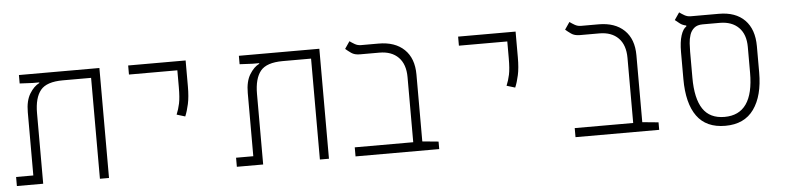

<svg xmlns="http://www.w3.org/2000/svg" viewBox="-41 -811 4184 1019"><g transform="rotate(-5 2051.0 -301.5)"><path d="M505.4 0H457V-537.6H306.2Q219.7 -537.6 187.3 -497.6Q154.8 -457.5 154.8 -376V0H14.6V-48.3H106.4V-385.3Q106.4 -446.8 129.2 -483.6Q151.9 -520.5 180.7 -534.2V-537.6H145.5L76.7 -541V-585.9H505.4Z M937 -290 892.1 -303.7Q903.3 -330.1 909.9 -361.1Q916.5 -392.1 916.5 -448.2V-537.6H658.7V-585.9H964.8V-448.2Q964.8 -392.1 956.5 -354.2Q948.2 -316.4 937 -290Z M1677.2 0H1628.9V-537.6H1478Q1391.6 -537.6 1359.1 -497.6Q1326.7 -457.5 1326.7 -376V0H1186.5V-48.3H1278.3V-385.3Q1278.3 -446.8 1301 -483.6Q1323.7 -520.5 1352.5 -534.2V-537.6H1317.4L1248.5 -541V-585.9H1677.2Z M2264.6 -40V0H1818.8V-48.3H2130.4V-395Q2130.4 -463.9 2094 -500.7Q2057.6 -537.6 1992.7 -537.6H1889.2Q1860.8 -537.6 1843.5 -549.8Q1826.2 -562 1813.5 -573.2L1839.8 -611.8Q1851.1 -603.5 1866.2 -594.7Q1881.3 -585.9 1899.4 -585.9H1992.7Q2080.1 -585.9 2129.4 -538.6Q2178.7 -491.2 2178.7 -404.8V-48.3Z M2694.8 -290 2649.9 -303.7Q2661.1 -330.1 2667.7 -361.1Q2674.3 -392.1 2674.3 -448.2V-537.6H2416.5V-585.9H2722.7V-448.2Q2722.7 -392.1 2714.4 -354.2Q2706.1 -316.4 2694.8 -290Z M3436.5 -40V0H2990.7V-48.3H3302.2V-395Q3302.2 -463.9 3265.9 -500.7Q3229.5 -537.6 3164.6 -537.6H3061Q3032.7 -537.6 3015.4 -549.8Q2998 -562 2985.4 -573.2L3011.7 -611.8Q3022.9 -603.5 3038.1 -594.7Q3053.2 -585.9 3071.3 -585.9H3164.6Q3252 -585.9 3301.3 -538.6Q3350.6 -491.2 3350.6 -404.8V-48.3Z M3788.6 9.3Q3687 9.3 3637.5 -59.1Q3587.9 -127.4 3587.9 -257.3V-400.9Q3587.9 -455.1 3598.9 -489.3Q3609.9 -523.4 3627.9 -534.2V-539.1Q3607.9 -543 3594.5 -553.5Q3581.1 -564 3569.8 -573.2L3596.2 -611.8Q3607.4 -603.5 3622.6 -594.7Q3637.7 -585.9 3655.8 -585.9H3805.7Q3894.5 -585.9 3943.1 -536.6Q3991.7 -487.3 3991.7 -397V-257.3Q3991.7 -132.8 3940.9 -61.8Q3890.1 9.3 3788.6 9.3ZM3788.6 -38.1Q3943.4 -38.1 3943.4 -259.8V-397Q3943.4 -464.8 3906.7 -501.2Q3870.1 -537.6 3805.7 -537.6H3715.3Q3686 -537.6 3669.7 -523.7Q3653.3 -509.8 3646.2 -488.3Q3639.2 -466.8 3637.7 -443.1Q3636.2 -419.4 3636.2 -399.4V-259.8Q3636.2 -149.4 3673.1 -93.8Q3710 -38.1 3788.6 -38.1Z"/></g></svg>

Font: Cascadia Mono ExtraLight
Style: Regular
Weight: 200
Monospace: yes
Designer: Aaron Bell
Foundry: Saja Typeworks
Version: Version 2404.023; ttfautohint (v1.8.4)